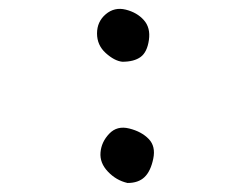

<svg xmlns="http://www.w3.org/2000/svg" viewBox="-20 -569 540 430"><path d="M265.6 -159.2Q240.2 -165 221.7 -184.6Q203.1 -204.1 205.1 -227.5Q207 -251 224.6 -269.5Q242.2 -288.1 269.5 -281.2Q296.9 -274.4 313 -257.8Q329.1 -241.2 323.2 -213.4Q317.4 -185.5 303.7 -172.4Q290 -159.2 265.6 -159.2ZM253.9 -430.7Q236.3 -432.6 216.8 -450.2Q197.3 -467.8 197.3 -494.1Q197.3 -520.5 216.8 -537.1Q236.3 -553.7 261.7 -547.4Q287.1 -541 302.2 -523.9Q317.4 -506.8 313.5 -479.5Q309.6 -452.1 294.9 -441.4Q280.3 -430.7 253.9 -430.7Z"/></svg>

Font: JasonHandwriting2
Style: Regular
Weight: 400
Version: Version 1.05.10